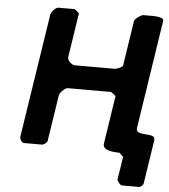

<svg xmlns="http://www.w3.org/2000/svg" viewBox="-59 -760 868 985"><g transform="rotate(5 375.5 -267.0)"><path d="M606 173H693C702 173 715 162 716 153L751 -73C758 -118 650 -79 657 -127L743 -687C747 -710 678 -707 672 -707H636C626 -704 596 -685 594 -673L558 -440C557 -431 523 -420 518 -420H312C295 -420 271 -442 274 -460L309 -687C306 -690 290 -707 282 -707H202C186 -707 165 -681 163 -667L65 -33C63 -22 72 0 87 0H180C187 0 205 -13 206 -20L243 -260C245 -273 272 -300 286 -300H506C511 -300 533 -282 533 -280L495 -33C489 8 562 6 579 7L599 27L580 147C584 153 595 173 606 173Z"/></g></svg>

Font: Asimov Print
Style: CIt
Weight: 500
Designer: Google
Version: Version 2.000980: 2014